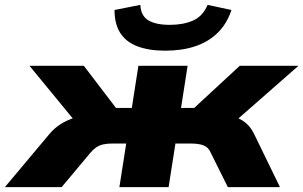

<svg xmlns="http://www.w3.org/2000/svg" viewBox="-74 -768 1245 788"><path d="M-54 0 128 -217Q149 -242 174 -258Q199 -274 228.5 -283.5Q258 -293 291 -296L264 -234L47 -498H270L402 -325H467L494 -498H696L669 -325H723L910 -498H1151L850 -234L839 -298Q870 -295 894 -286.5Q918 -278 936.5 -262Q955 -246 968 -220L1075 0H861L791 -141Q784 -157 773.5 -164.5Q763 -172 747.5 -175.5Q732 -179 709 -179H646L618 0H416L444 -179H388Q366 -179 350 -175.5Q334 -172 321.5 -163.5Q309 -155 297 -141L179 0ZM604 -560Q538 -560 491 -577.5Q444 -595 420 -632Q396 -669 396 -727L502 -748Q504 -703 535 -684.5Q566 -666 623 -666Q678 -666 718 -683.5Q758 -701 778 -748L876 -727Q857 -670 819 -633Q781 -596 727 -578Q673 -560 604 -560Z"/></svg>

Font: Nunito Sans 10pt Expanded Black
Style: Italic
Weight: 900
Width: 7
Italic angle: -9°
Designer: Vernon Adams
Foundry: Vernon Adams
Version: Version 3.101;gftools[0.9.27]